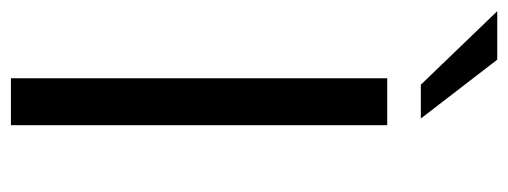

<svg xmlns="http://www.w3.org/2000/svg" viewBox="-331 -622 932 352"><g transform="rotate(90 135.0 -446.0)"><path d="M114.3 -751.5 -20.5 -891.6H68.4L176.3 -751.5ZM102.5 0V-689.9H188.5V0Z"/></g></svg>

Font: HK Grotesk Medium Legacy
Style: Regular
Weight: 500
Designer: Alfredo Marco Pradil
Foundry: Hanken Design Co.
Version: Version 2.022;PS 002.022;hotconv 1.0.88;makeotf.lib2.5.64775